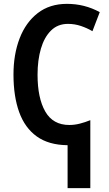

<svg xmlns="http://www.w3.org/2000/svg" viewBox="-20 -744 565 997"><path d="M328 -724Q419 -724 498 -681L460 -582Q433 -598 400.5 -609Q368 -620 333 -620Q280 -620 245 -585.5Q210 -551 192.5 -491.5Q175 -432 175 -356Q175 -235 215 -165Q255 -95 340 -95Q367 -95 394.5 -102Q422 -109 449 -120V233H331V10Q233 9 171 -35.5Q109 -80 79.5 -162Q50 -244 50 -357Q50 -462 82 -545Q114 -628 176 -676Q238 -724 328 -724Z"/></svg>

Font: Noto Sans Condensed SemiBold
Style: Regular
Weight: 600
Width: 3
Designer: Monotype Design Team
Foundry: Monotype Imaging Inc.
Version: Version 2.013; ttfautohint (v1.8.4.7-5d5b)